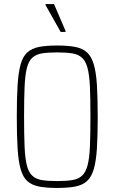

<svg xmlns="http://www.w3.org/2000/svg" viewBox="-20 -921 566 949"><path d="M262 8Q209 8 173 1Q137 -6 115 -26Q93 -46 82 -85Q71 -124 67 -187Q63 -250 63 -344Q63 -438 67 -501Q71 -564 82 -603Q93 -642 115 -662Q137 -682 173 -689Q209 -696 262 -696Q316 -696 352 -689Q388 -682 410 -662Q432 -642 443.5 -603Q455 -564 459 -501Q463 -438 463 -344Q463 -250 459 -187Q455 -124 443.5 -85Q432 -46 410 -26Q388 -6 352 1Q316 8 262 8ZM262 -26Q308 -26 338 -31Q368 -36 386 -53Q404 -70 413 -104.5Q422 -139 424.5 -197Q427 -255 427 -344Q427 -433 424.5 -491Q422 -549 413 -583.5Q404 -618 386 -635Q368 -652 338 -657Q308 -662 262 -662Q216 -662 186.5 -657Q157 -652 139 -635Q121 -618 112.5 -583.5Q104 -549 101.5 -491Q99 -433 99 -344Q99 -255 101.5 -197Q104 -139 112.5 -104.5Q121 -70 139 -53Q157 -36 186.5 -31Q216 -26 262 -26ZM280 -763 205 -896V-901H247L304 -768V-763Z"/></svg>

Font: Saira Thin Condensed
Style: Regular
Weight: 100
Width: 3
Version: Version 1.101